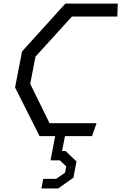

<svg xmlns="http://www.w3.org/2000/svg" viewBox="-20 -750 669 1058"><path d="M198 0H284L258.5 133.5H309.5L345 167L338.5 201.5L290 235.5H218.5L208 288.5H300.5L384.5 229L401.5 139.5L341 82H322L338 0H487L512 -71H253L146.5 -288L175.5 -438L376.5 -659H626.5L629 -730H340L101.5 -466.5L63 -268Z"/></svg>

Font: Monaspace Krypton Light
Style: Italic
Weight: 300
Italic angle: -11°
Designer: Riley Cran & the Lettermatic Team
Foundry: Lettermatic
Version: Version 1.101 (Monaspace Krypton)